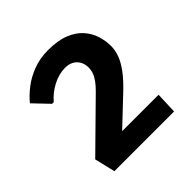

<svg xmlns="http://www.w3.org/2000/svg" viewBox="-184 -882 1044 1044"><g transform="rotate(-45 337.5 -360.5)"><path d="M119.1 0 90.8 -119.1 355.5 -379.4Q377 -400.9 391.1 -420.4Q405.3 -439.9 412.1 -459Q418.9 -478 418.9 -497.6Q418.9 -517.6 412.4 -534.2Q405.8 -550.8 393.8 -562.7Q381.8 -574.7 365 -581.1Q348.1 -587.4 328.1 -587.4Q279.3 -587.4 231.7 -562.5Q184.1 -537.6 151.4 -498.5H138.7L55.2 -585.9Q82 -618.7 121.8 -649.7Q161.6 -680.7 214.1 -700.7Q266.6 -720.7 329.6 -720.7Q404.3 -720.7 454.1 -700.7Q503.9 -680.7 533.2 -647.7Q562.5 -614.7 575.2 -574.5Q587.9 -534.2 587.9 -494.1Q587.9 -461.4 575.2 -427Q562.5 -392.6 533.7 -353.8Q504.9 -314.9 455.6 -268.6L302.7 -124H583L578.1 0Z"/></g></svg>

Font: Comme ExtraBold
Style: Regular
Weight: 800
Version: Version 1.000;gftools[0.9.27]